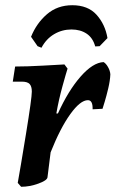

<svg xmlns="http://www.w3.org/2000/svg" viewBox="-20 -708 443 736"><path d="M102 -357Q102 -377 93.5 -386Q85 -395 64 -395H29L38 -453Q84 -453 146 -456.5Q208 -460 227 -461L239 -445Q234 -430 219.5 -377.5Q205 -325 196 -273H202Q242 -361 289 -414.5Q336 -468 377 -470Q386 -465 394 -451Q402 -437 403 -423Q402 -399 395 -369.5Q388 -340 381.5 -318.5Q375 -297 373 -291L335 -289Q336 -324 317 -324Q288 -324 249.5 -270.5Q211 -217 174 -124L162 -28Q160 -16 126.5 -4Q93 8 61 8L48 -7Q57 -56 79.5 -194Q102 -332 102 -357ZM139 -525 124 -531 99 -567Q120 -619 160 -653.5Q200 -688 257 -688Q317 -688 350 -651.5Q383 -615 392 -562L362 -531L345 -530Q336 -563 312 -579Q288 -595 254 -595Q218 -595 187.5 -577Q157 -559 139 -525Z"/></svg>

Font: Alegreya
Style: Bold Italic
Weight: 700
Italic angle: -7°
Designer: Juan Pablo del Peral
Foundry: Huerta Tipografica
Version: Version 2.007; ttfautohint (v1.6)